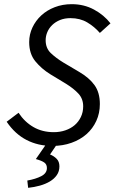

<svg xmlns="http://www.w3.org/2000/svg" viewBox="-20 -688 550 921"><path d="M69 -147Q98 -103 140.5 -78.5Q183 -54 238 -54Q268 -54 294 -63Q320 -72 338.5 -88Q357 -104 368 -127Q379 -150 379 -178Q379 -214 356.5 -238.5Q334 -263 297 -286L221 -332Q179 -358 149.5 -394Q120 -430 120 -486Q120 -523 135.5 -556Q151 -589 178 -614Q205 -639 242.5 -653.5Q280 -668 324 -668Q383 -668 431 -642Q479 -616 510 -576L459 -530Q433 -560 398.5 -580.5Q364 -601 318 -601Q290 -601 268 -592Q246 -583 230.5 -568Q215 -553 207 -534Q199 -515 199 -495Q199 -457 223.5 -433.5Q248 -410 284 -388L360 -343Q408 -315 433.5 -279.5Q459 -244 459 -189Q459 -145 442 -108Q425 -71 395 -44.5Q365 -18 323 -3Q281 12 231 12Q163 12 107.5 -16.5Q52 -45 12 -104ZM206 -3H258L220 53Q238 60 251.5 73.5Q265 87 265 110Q265 134 252.5 152Q240 170 219 182.5Q198 195 171 202.5Q144 210 115 213L111 178Q151 171 178 157Q205 143 205 118Q205 101 193 92Q181 83 152 75Z"/></svg>

Font: mr_Source Sans Pro
Style: Italic
Weight: 400
Italic angle: -11°
Designer: Paul D. Hunt
Foundry: Adobe Systems Incorporated
Version: Version 1.036;July 10, 2024;FontCreator 11.5.0.2430 64-bit